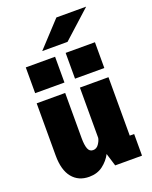

<svg xmlns="http://www.w3.org/2000/svg" viewBox="-171 -1025 891 1127"><g transform="rotate(-20 275.0 -461.5)"><path d="M187 11Q120 11 81.8 -36Q43.5 -83 43.5 -174V-500H221.5V-217.5Q221.5 -175 230.2 -151.8Q239 -128.5 261.5 -128.5Q283 -128.5 296.5 -147.8Q310 -167 313.5 -185.5V-500H492V-135H519.5V0H352L327.5 -80Q308 -42.5 272.8 -15.8Q237.5 11 187 11ZM55.5 -720H238.5V-559H55.5ZM304.5 -720H487.5V-559H304.5ZM337 -777H179L324.5 -934H510.5Z"/></g></svg>

Font: Trispace SemiCondensed ExtraBold
Style: Regular
Weight: 800
Width: 4
Designer: Tyler Finck
Foundry: Etcetera Type Company
Version: Version 1.210; ttfautohint (v1.8.3)